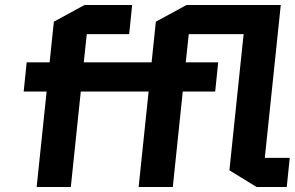

<svg xmlns="http://www.w3.org/2000/svg" viewBox="-20 -750 1185 770"><path d="M1009 0 900 -67 957 -613H737L725 -500H855L843 -383H713L673 0H536L576 -383H304L264 0H127L167 -383H75L87 -500H179L196 -663L319 -730H510L498 -613H328L316 -500H588L605 -663L728 -730H1106L1042 -117H1142L1130 0Z"/></svg>

Font: Quantico
Style: Bold Italic
Weight: 700
Italic angle: -12°
Designer: Matt Desmond
Foundry: MADtype
Version: Version 2.002